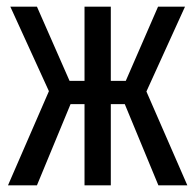

<svg xmlns="http://www.w3.org/2000/svg" viewBox="-20 -557 587 577"><path d="M4 0 127 -283 11 -537H91L189 -314H234V-537H313V-314H358L455 -537H536L420 -282L543 0H456L355 -244H313V0H234V-244H192L91 0Z"/></svg>

Font: Noto Sans ExtraCondensed
Style: Regular
Weight: 400
Width: 2
Designer: Monotype Design Team
Foundry: Monotype Imaging Inc.
Version: Version 2.013; ttfautohint (v1.8.4.7-5d5b)